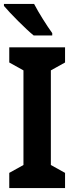

<svg xmlns="http://www.w3.org/2000/svg" viewBox="-20 -1047 377 974"><path d="M153 -1027H0V-1017C30 -981 111 -899 151 -867H245V-879C220 -913 175 -984 153 -1027ZM310 -93V-170L238 -210V-690L310 -730V-807H27V-730L99 -690V-210L27 -170V-93Z"/></svg>

Font: Noto Sans Kannada UI Condensed
Style: Bold
Weight: 700
Width: 3
Designer: Jelle Bosma - Monotype Design Team
Foundry: Monotype Imaging Inc.
Version: Version 2.005